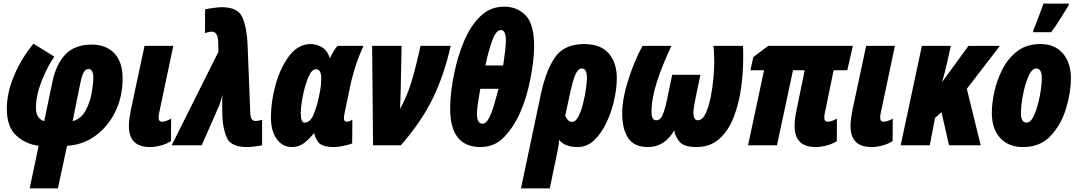

<svg xmlns="http://www.w3.org/2000/svg" viewBox="-20 -808 5992 1068"><path d="M145 240H302L353 3Q441 -2 511 -53Q581 -104 621.5 -187Q662 -270 662 -371Q662 -464 615.5 -512Q569 -560 491 -560Q397 -560 345 -506.5Q293 -453 272 -355L226 -134Q180 -148 180 -208Q180 -276 211 -355.5Q242 -435 282 -493L166 -565Q98 -482 58 -386.5Q18 -291 18 -203Q18 -102 70.5 -54Q123 -6 195 3ZM384 -134 427 -347Q437 -394 447.5 -409Q458 -424 472 -424Q499 -424 499 -376Q499 -342 489.5 -289Q480 -236 455 -191Q430 -146 384 -134Z M814 10Q841 10 872.5 2Q904 -6 931 -23L932 -148Q902 -131 882 -131Q862 -131 862 -154Q862 -168 865 -179L944 -553H784L708 -197Q704 -176 700.5 -152Q697 -128 697 -107Q697 10 814 10Z M1355 10Q1371 10 1395.5 7Q1420 4 1438 0V-142Q1416 -135 1402 -135Q1388 -135 1380.5 -145Q1373 -155 1372 -184L1357 -562Q1353 -654 1328.5 -711Q1304 -768 1214 -768Q1196 -768 1167.5 -764Q1139 -760 1121 -756L1120 -624Q1145 -632 1157 -632Q1173 -632 1183 -619Q1193 -606 1194 -568L1195 -520L935 0H1102L1198 -218Q1203 -229 1208 -247.5Q1213 -266 1217 -281Q1216 -265 1216 -249Q1216 -233 1216 -218L1217 -165Q1219 -92 1242 -41Q1265 10 1355 10Z M1604 10Q1642 10 1671 -12Q1700 -34 1725 -66H1729Q1730 -47 1749.5 -18.5Q1769 10 1842 10Q1858 10 1887.5 4Q1917 -2 1939 -10L1940 -142Q1921 -131 1909 -131Q1893 -131 1893 -150Q1893 -162 1899 -190L1927 -324Q1952 -445 2002 -553H1858Q1837 -531 1817 -487H1814Q1800 -529 1769.5 -546Q1739 -563 1708 -563Q1639 -563 1589.5 -498Q1540 -433 1513.5 -338.5Q1487 -244 1487 -155Q1487 -79 1519.5 -34.5Q1552 10 1604 10ZM1673 -126Q1653 -126 1653 -180Q1653 -213 1664 -271Q1675 -329 1694 -376Q1713 -423 1738 -423Q1767 -423 1767 -371Q1767 -357 1765 -334.5Q1763 -312 1753 -265Q1744 -222 1725.5 -174Q1707 -126 1673 -126Z M2055 0H2210Q2323 -129 2387 -260Q2451 -391 2487 -553H2319Q2292 -428 2267.5 -349Q2243 -270 2205 -202Q2207 -229 2207.5 -257.5Q2208 -286 2209 -313L2214 -553H2050Z M2653 10Q2731 10 2784.5 -46Q2838 -102 2873 -181Q2910 -264 2930.5 -370Q2951 -476 2951 -550Q2951 -675 2903.5 -723Q2856 -771 2785 -771Q2707 -771 2652 -717.5Q2597 -664 2561.5 -579.5Q2526 -495 2507 -402Q2484 -293 2484 -204Q2484 10 2653 10ZM2680 -444Q2698 -529 2719 -585Q2740 -641 2766 -641Q2794 -641 2794 -582Q2794 -560 2790 -525.5Q2786 -491 2779 -444ZM2663 -120Q2633 -120 2633 -176Q2633 -197 2638 -231.5Q2643 -266 2652 -314H2753Q2742 -272 2729 -227Q2716 -182 2700 -151Q2684 -120 2663 -120Z M3162 -130Q3148 -130 3138.5 -141Q3129 -152 3124 -164L3147 -271Q3167 -366 3182 -396.5Q3197 -427 3217 -427Q3245 -427 3245 -373Q3245 -355 3239.5 -315.5Q3234 -276 3223.5 -233Q3213 -190 3197.5 -160Q3182 -130 3162 -130ZM2878 240H3038L3076 58Q3080 41 3084.5 16.5Q3089 -8 3090 -30Q3122 10 3194 10Q3245 10 3285 -28Q3325 -66 3353.5 -126Q3382 -186 3396.5 -252Q3411 -318 3411 -373Q3411 -459 3366 -511Q3321 -563 3229 -563Q3120 -563 3068.5 -491Q3017 -419 2987 -277Z M3584 10Q3678 10 3731 -84Q3732 -56 3757 -23Q3782 10 3853 10Q3932 10 3983 -37Q4034 -84 4062.5 -159.5Q4091 -235 4102.5 -320.5Q4114 -406 4114 -484Q4114 -506 4114 -523Q4114 -540 4112 -553H3948Q3953 -524 3953 -461Q3953 -428 3948.5 -374.5Q3944 -321 3933 -267Q3922 -213 3904.5 -176Q3887 -139 3861 -139Q3837 -139 3837 -183Q3837 -196 3840.5 -215Q3844 -234 3848 -257L3876 -392H3719L3691 -257Q3678 -196 3665.5 -167.5Q3653 -139 3630 -139Q3604 -139 3604 -185Q3604 -259 3634 -352.5Q3664 -446 3715 -553H3554Q3507 -466 3474 -361.5Q3441 -257 3441 -177Q3441 -91 3474 -40.5Q3507 10 3584 10Z M4517 10Q4543 10 4575.5 2Q4608 -6 4635 -23V-148Q4624 -142 4611 -136.5Q4598 -131 4584 -131Q4565 -131 4565 -154Q4565 -162 4566 -168Q4567 -174 4568 -179L4617 -417H4693L4724 -553H4253L4170 -490L4154 -417H4230L4141 0H4302L4391 -417H4456L4411 -197Q4406 -176 4403 -152Q4400 -128 4400 -107Q4400 10 4517 10Z M4828 10Q4855 10 4886.5 2Q4918 -6 4945 -23L4946 -148Q4916 -131 4896 -131Q4876 -131 4876 -154Q4876 -168 4879 -179L4958 -553H4798L4722 -197Q4718 -176 4714.5 -152Q4711 -128 4711 -107Q4711 10 4828 10Z M4990 0H5152L5181 -152L5217 -184L5259 0H5435L5358 -314L5542 -553H5367L5223 -355H5221Q5238 -411 5250 -467L5269 -553H5108Z M5671 10Q5767 10 5825.5 -53.5Q5884 -117 5910.5 -206.5Q5937 -296 5937 -373Q5937 -459 5892 -511Q5847 -563 5767 -563Q5692 -563 5640.5 -524.5Q5589 -486 5557.5 -425.5Q5526 -365 5511.5 -299.5Q5497 -234 5497 -180Q5497 -92 5543 -41Q5589 10 5671 10ZM5690 -126Q5659 -126 5659 -179Q5659 -220 5670 -278.5Q5681 -337 5700 -382Q5719 -427 5745 -427Q5775 -427 5775 -373Q5775 -333 5764 -274.5Q5753 -216 5734 -171Q5715 -126 5690 -126ZM5726 -629H5827Q5849 -657 5877 -702Q5905 -747 5924 -778L5926 -788H5784Q5780 -775 5769 -745.5Q5758 -716 5746.5 -686Q5735 -656 5729 -643Z"/></svg>

Font: Noto Sans Display Condensed Black
Style: Italic
Weight: 900
Width: 3
Italic angle: -192°
Designer: Monotype Design Team
Foundry: Monotype Imaging Inc.
Version: Version 1.900